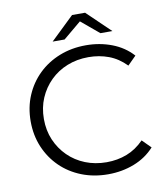

<svg xmlns="http://www.w3.org/2000/svg" viewBox="-95 -959 903 1044"><g transform="rotate(-10 356.5 -437.5)"><path d="M418 6Q339 6 272 -20.5Q205 -47 156 -95Q107 -143 79.5 -208Q52 -273 52 -350Q52 -427 79.5 -492Q107 -557 156.5 -605Q206 -653 273 -679.5Q340 -706 419 -706Q495 -706 562 -680.5Q629 -655 675 -604L628 -557Q585 -601 533 -620.5Q481 -640 421 -640Q358 -640 304 -618.5Q250 -597 210 -557.5Q170 -518 147.5 -465.5Q125 -413 125 -350Q125 -287 147.5 -234.5Q170 -182 210 -142.5Q250 -103 304 -81.5Q358 -60 421 -60Q481 -60 533 -80Q585 -100 628 -144L675 -97Q629 -46 562 -20Q495 6 418 6ZM245 -757 374 -881H446L575 -757H509L382 -863H438L311 -757Z"/></g></svg>

Font: Montserrat Thin
Style: Regular
Weight: 400
Version: Version 9.000